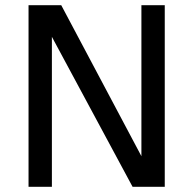

<svg xmlns="http://www.w3.org/2000/svg" viewBox="-20 -720 745 740"><path d="M90 0V-700H216L525 -118V-700H615V0H491L180 -578V0Z"/></svg>

Font: ABeeZee
Style: Regular
Weight: 400
Designer: Anja Meiners
Foundry: Anja Meiners
Version: Version 1.003; ttfautohint (v1.8.3)